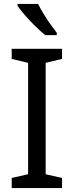

<svg xmlns="http://www.w3.org/2000/svg" viewBox="-20 -964 379 984"><path d="M298 0H40V-52L124 -71V-642L40 -662V-714H298V-662L214 -642V-71L298 -52ZM212 -784Q189 -802 160 -830.5Q131 -859 106.5 -887.5Q82 -916 70 -934V-944H175Q186 -922 202.5 -894.5Q219 -867 237.5 -841Q256 -815 271 -796V-784Z"/></svg>

Font: Noto Sans Coptic
Style: Regular
Weight: 400
Designer: Monotype Design Team, Denis Moyogo Jacquerye
Foundry: Monotype Imaging Inc.
Version: Version 2.002; ttfautohint (v1.8.4.7-5d5b)